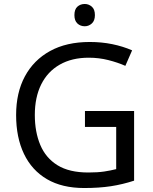

<svg xmlns="http://www.w3.org/2000/svg" viewBox="-20 -935 768 965"><path d="M407 -377H654V-27Q596 -8 537 1Q478 10 403 10Q292 10 216 -34.5Q140 -79 100.5 -161.5Q61 -244 61 -357Q61 -469 105 -551Q149 -633 231.5 -678.5Q314 -724 431 -724Q491 -724 544.5 -713Q598 -702 644 -682L610 -604Q572 -621 524.5 -633Q477 -645 426 -645Q341 -645 280 -610Q219 -575 187 -510.5Q155 -446 155 -357Q155 -272 182.5 -206.5Q210 -141 269 -104.5Q328 -68 424 -68Q471 -68 504 -73Q537 -78 564 -85V-297H407ZM406 -915Q426 -915 441.5 -901.5Q457 -888 457 -859Q457 -831 441.5 -817Q426 -803 406 -803Q384 -803 369 -817Q354 -831 354 -859Q354 -888 369 -901.5Q384 -915 406 -915Z"/></svg>

Font: Noto Sans Bassa Vah
Style: Regular
Weight: 400
Designer: Monotype Design Team
Foundry: Monotype Imaging Inc.
Version: Version 2.002